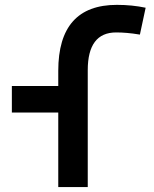

<svg xmlns="http://www.w3.org/2000/svg" viewBox="-20 -762 626 782"><path d="M217.3 0V-303.7H28.3V-411.6H217.3V-473.6Q217.3 -742.2 456.1 -742.2Q518.1 -742.2 573.2 -730.5L549.8 -621.1Q520 -626 497.3 -627.9Q474.6 -629.9 453.1 -629.9Q337.4 -629.9 337.4 -476.1V0Z"/></svg>

Font: CaskaydiaCove NFP SemiBold
Style: Regular
Weight: 600
Designer: Aaron Bell
Foundry: Saja Typeworks
Version: Version 2111.001; VTT 6.35;Nerd Fonts 3.1.1